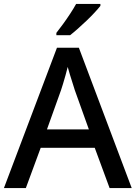

<svg xmlns="http://www.w3.org/2000/svg" viewBox="-20 -961 694 981"><path d="M540 0 464 -206H188L112 0H0L271 -717H383L653 0ZM362 -501Q359 -512 351.5 -534.5Q344 -557 337 -580.5Q330 -604 326 -619Q321 -599 314.5 -575.5Q308 -552 302 -532.5Q296 -513 292 -501L220 -300H434ZM493 -931Q482 -917 463.5 -897Q445 -877 422.5 -855.5Q400 -834 378 -814.5Q356 -795 338 -781H268V-793Q283 -812 302 -838Q321 -864 339 -891.5Q357 -919 369 -941H493Z"/></svg>

Font: Noto Sans Cham Medium
Style: Regular
Weight: 500
Version: Version 2.002